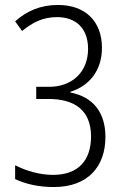

<svg xmlns="http://www.w3.org/2000/svg" viewBox="-20 -744 499 774"><path d="M391 -551C391 -658 324 -724 214 -724C142 -724 87 -699 41 -658L69 -619C112 -654 153 -675 210 -675C287 -675 335 -629 335 -547C335 -452 269 -394 178 -394H126V-345H176C279 -345 347 -301 347 -194C347 -99 297 -39 194 -39C141 -39 85 -55 41 -78V-22C86 -1 138 10 197 10C335 10 405 -73 405 -192C405 -293 353 -354 264 -371V-374C338 -397 391 -458 391 -551Z"/></svg>

Font: Noto Sans Armenian Condensed Light
Style: Regular
Weight: 300
Width: 3
Designer: Monotype Design Team
Foundry: Monotype Imaging Inc.
Version: Version 2.008